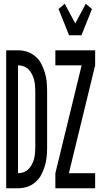

<svg xmlns="http://www.w3.org/2000/svg" viewBox="-20 -1003 540 1023"><path d="M13 0V-735H76Q101 -735 124.5 -727.5Q148 -720 168 -703Q188 -686 199.5 -664Q211 -642 218.5 -618Q226 -594 228.5 -569Q231 -544 231 -519V-216Q231 -191 228.5 -166Q226 -141 218.5 -117Q211 -93 199.5 -71Q188 -49 168 -32Q148 -15 124.5 -7.5Q101 0 76 0ZM76 -80Q91 -80 106 -85.5Q121 -91 131.5 -101.5Q142 -112 149.5 -126Q157 -140 161 -155Q165 -170 166.5 -185.5Q168 -201 168 -216V-519Q168 -534 166.5 -549.5Q165 -565 161 -580Q157 -595 149.5 -609Q142 -623 131.5 -633.5Q121 -644 106 -649.5Q91 -655 76 -655ZM348 -815 292 -955 325 -983 381 -878 437 -983 470 -955 414 -815ZM275 0V-80L415 -655H275V-735H487V-655L347 -80H487V0Z"/></svg>

Font: Iosevka Fixed Medium
Style: Regular
Weight: 500
Monospace: yes
Designer: Belleve Invis
Foundry: Belleve Invis
Version: Version 32.3.0